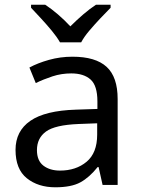

<svg xmlns="http://www.w3.org/2000/svg" viewBox="-20 -786 601 816"><path d="M288 -545Q386 -545 433 -502Q480 -459 480 -365V0H416L399 -76H395Q360 -32 321.5 -11Q283 10 215 10Q142 10 94 -28.5Q46 -67 46 -149Q46 -229 109 -272.5Q172 -316 303 -320L394 -323V-355Q394 -422 365 -448Q336 -474 283 -474Q241 -474 203 -461.5Q165 -449 132 -433L105 -499Q140 -518 188 -531.5Q236 -545 288 -545ZM314 -259Q214 -255 175.5 -227Q137 -199 137 -148Q137 -103 164.5 -82Q192 -61 235 -61Q303 -61 348 -98.5Q393 -136 393 -214V-262ZM235 -606Q222 -629 200 -655.5Q178 -682 154 -708Q130 -734 112 -753V-766H172Q198 -749 226 -725Q254 -701 279 -674Q306 -701 334 -725Q362 -749 388 -766H450V-753Q431 -734 406.5 -708Q382 -682 359.5 -655.5Q337 -629 325 -606Z"/></svg>

Font: Noto Sans Hatran
Style: Regular
Weight: 400
Designer: Monotype Design Team
Foundry: Monotype Imaging Inc.
Version: Version 2.001; ttfautohint (v1.8.4.7-5d5b)